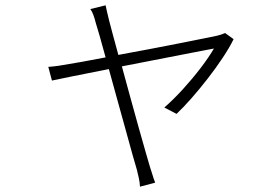

<svg xmlns="http://www.w3.org/2000/svg" viewBox="-20 -618 1040 720"><path d="M376 -598.1Q378.4 -588.4 381.3 -574Q384.3 -559.6 389.2 -541Q392.6 -527.3 401.9 -492.9Q411.1 -458.5 423.8 -412.1Q480.5 -422.4 540.3 -433.8Q600.1 -445.3 653.6 -455.8Q707 -466.3 744.4 -473.9Q781.7 -481.4 793 -483.9Q808.6 -487.3 824.2 -494.1L856 -471.2Q840.8 -439.9 815.2 -401.4Q789.6 -362.8 759 -323.5Q728.5 -284.2 698 -249.5Q667.5 -214.8 642.1 -190.9L596.2 -214.8Q629.9 -244.1 665.8 -283.4Q701.7 -322.8 732.4 -363Q763.2 -403.3 782.2 -436Q773.9 -434.6 741.2 -428.2Q708.5 -421.9 659.4 -412.4Q610.4 -402.8 552.7 -391.6Q495.1 -380.4 437 -369.1Q452.1 -313.5 468.5 -253.7Q484.9 -193.8 500 -139.9Q515.1 -85.9 526.4 -46.9Q537.6 -7.8 542 6.8Q547.4 22 552 38.1Q556.6 54.2 562 66.9L504.9 82Q504.4 67.9 501 51.5Q497.6 35.2 493.2 18.1Q488.3 2.9 477.3 -36.6Q466.3 -76.2 451.4 -130.4Q436.5 -184.6 419.9 -244.1Q403.3 -303.7 388.2 -358.9Q312 -344.2 252.4 -332Q192.9 -319.8 174.8 -315.9L161.1 -367.2Q181.2 -368.7 199.5 -371.3Q217.8 -374 238.8 -377.9Q250.5 -379.4 287.4 -386.2Q324.2 -393.1 376 -402.8Q363.3 -449.7 353.5 -483.9Q343.8 -518.1 339.8 -529.8Q335 -548.8 330.1 -562Q325.2 -575.2 318.8 -584Z"/></svg>

Font: Source Han Sans CN Light
Style: Regular
Weight: 300
Designer: Ryoko NISHIZUKA  (kana, bopomofo & ideographs); Paul D. Hunt (Latin, Greek & Cyrillic); Sandoll Communications , Soo-you
Foundry: Adobe
Version: Version 2.000;hotconv 1.0.107;makeotfexe 2.5.65593